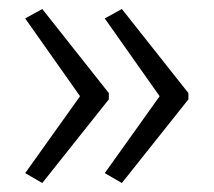

<svg xmlns="http://www.w3.org/2000/svg" viewBox="-20 -485 475 427"><path d="M399 -264 251 -78 213 -100 335 -271 213 -444 251 -465 399 -278ZM222 -264 74 -78 36 -100 158 -271 36 -444 74 -465 222 -278Z"/></svg>

Font: Noto Sans Ethiopic Condensed Light
Style: Regular
Weight: 300
Width: 3
Designer: Monotype Design Team
Foundry: Monotype Imaging Inc.
Version: Version 2.102; ttfautohint (v1.8.4.7-5d5b)